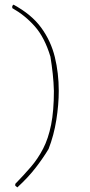

<svg xmlns="http://www.w3.org/2000/svg" viewBox="-20 -704 388 830"><path d="M55 106 46 99V91Q83 53 113.5 17.5Q144 -18 166.5 -61.5Q189 -105 201 -165Q213 -225 213 -311Q212 -348 208 -385Q204 -422 198 -459Q173 -542 130.5 -590Q88 -638 33 -669V-678L38 -684Q116 -642 158 -584.5Q200 -527 217 -457.5Q234 -388 234 -311Q234 -252 223.5 -185.5Q213 -119 190 -60Q168 -23 135 20Q102 63 55 106Z"/></svg>

Font: Labrada Thin
Style: Regular
Weight: 100
Designer: Mercedes Jáuregui
Foundry: Omnibus-Type Team
Version: Version 1.000; ttfautohint (v1.8.4.7-5d5b)